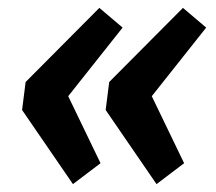

<svg xmlns="http://www.w3.org/2000/svg" viewBox="-20 -513 548 487"><path d="M165 -46 36 -234 45 -305 232 -493 291 -443 153 -269 235 -99ZM377 -46 248 -234 257 -305 444 -493 503 -443 365 -269 447 -99Z"/></svg>

Font: Bitter
Style: Bold Italic
Weight: 700
Italic angle: -9°
Designer: Sol Matas, and Bitter project Authors
Foundry: Sol Matas
Version: Version 2.001